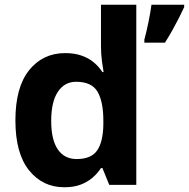

<svg xmlns="http://www.w3.org/2000/svg" viewBox="-20 -780 797 810"><path d="M251 10Q160 10 102.5 -61.5Q45 -133 45 -272Q45 -412 103 -484Q161 -556 255 -556Q294 -556 324 -545.5Q354 -535 375.5 -517Q397 -499 412 -476H417Q414 -492 410 -522.5Q406 -553 406 -585V-760H555V0H441L412 -71H406Q392 -49 370.5 -30.5Q349 -12 320 -1Q291 10 251 10ZM303 -109Q365 -109 390 -145.5Q415 -182 416 -255V-271Q416 -351 391.5 -393Q367 -435 301 -435Q252 -435 224 -392.5Q196 -350 196 -270Q196 -190 224 -149.5Q252 -109 303 -109ZM757 -750Q747 -728 734.5 -703.5Q722 -679 707.5 -653Q693 -627 676 -600H589V-613Q593 -628 597.5 -646.5Q602 -665 606 -685Q610 -705 613.5 -724.5Q617 -744 619 -760H757Z"/></svg>

Font: Noto Sans Myanmar
Style: Regular
Weight: 400
Designer: Monotype Design Team
Foundry: Monotype Imaging Inc.
Version: Version 2.107